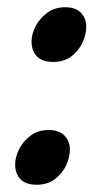

<svg xmlns="http://www.w3.org/2000/svg" viewBox="-20 -491 273 526"><path d="M126 -321.3Q95.2 -321.3 80.8 -336.9Q66.4 -352.5 66.4 -377Q66.4 -397.5 77.6 -419.2Q88.9 -440.9 109.6 -456.1Q130.4 -471.2 158.2 -471.2Q187 -471.2 201.7 -456.1Q216.3 -440.9 216.3 -418Q216.3 -396 205.8 -373.8Q195.3 -351.6 175.3 -336.4Q155.3 -321.3 126 -321.3ZM80.6 15.1Q50.3 15.1 35.9 -0.2Q21.5 -15.6 21.5 -40.5Q21.5 -61 32.7 -83Q43.9 -105 64.5 -119.9Q85 -134.8 112.8 -134.8Q141.6 -134.8 156.5 -119.6Q171.4 -104.5 171.4 -81.5Q171.4 -59.6 160.9 -37.4Q150.4 -15.1 130.1 0Q109.9 15.1 80.6 15.1Z"/></svg>

Font: Gentium Plus
Style: Bold Italic
Weight: 700
Italic angle: -8°
Designer: Victor Gaultney, Annie Olsen, Iska Routamaa, Becca Hirsbrunner
Foundry: SIL International
Version: Version 6.101